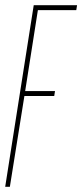

<svg xmlns="http://www.w3.org/2000/svg" viewBox="-21 -720 317 740"><path d="M-1 0 109 -700H276L273 -681H125L76 -369H191L188 -350H73L17 0Z"/></svg>

Font: Georama ExtraCondensed Thin
Style: Italic
Weight: 100
Width: 2
Italic angle: -9°
Designer: Jean-Baptiste Levee
Foundry: Production Type
Version: Version 1.001